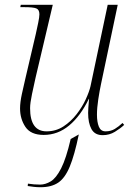

<svg xmlns="http://www.w3.org/2000/svg" viewBox="-20 -556 564 804"><path d="M410 10Q377 10 363 -15.5Q349 -41 349 -83Q349 -92 350 -106.5Q351 -121 353 -142H352Q317 -70 269.5 -30.5Q222 9 163 9Q109 9 86.5 -24.5Q64 -58 64 -102Q64 -127 71.5 -162Q79 -197 86 -226L130 -414Q135 -436 140 -460.5Q145 -485 145 -496Q145 -516 131.5 -521Q118 -526 84 -526H65L67 -536H201L129 -231Q122 -200 114 -162Q106 -124 106 -103Q106 -6 175 -6Q214 -6 245.5 -26.5Q277 -47 301 -78Q325 -109 339.5 -141Q354 -173 359 -195L431 -536H473L403 -204Q397 -176 391.5 -140Q386 -104 386 -76Q386 -45 394 -25.5Q402 -6 422 -6Q444 -6 460.5 -16Q477 -26 493 -41L500 -33Q484 -18 461 -4Q438 10 410 10ZM150 228Q135 228 122 226.5Q109 225 96 223L97 213Q110 215 122.5 216Q135 217 148 217Q170 217 192.5 203.5Q215 190 236 149Q257 108 276 26L310 7Q292 94 272 142Q252 190 223.5 209Q195 228 150 228Z"/></svg>

Font: Noto Serif Display ExtraLight
Style: Italic
Weight: 200
Italic angle: -12°
Designer: Monotype Design Team
Foundry: Monotype Imaging Inc.
Version: Version 2.009